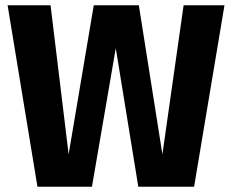

<svg xmlns="http://www.w3.org/2000/svg" viewBox="-20 -713 887 733"><path d="M721 0H508L422 -529L331 0H123L9 -693H173L242 -124L338 -693H510L600 -124L681 -693H837Z"/></svg>

Font: Fira Sans BGR
Style: Bold
Weight: 700
Designer: bBox Type GmbH & Carrois Corporate GbR & Edenspiekermann AG
Foundry: bBox Type GmbH & Carrois Corporate GbR & Edenspiekermann AG
Version: Version 4.301